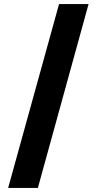

<svg xmlns="http://www.w3.org/2000/svg" viewBox="-20 -804 476 943"><path d="M20 119 270 -784H415L166 119Z"/></svg>

Font: DM Sans 24pt Black
Style: Regular
Weight: 900
Designer: Colophon Foundry, Jonny Pinhorn
Foundry: Colophon Foundry
Version: Version 4.004;gftools[0.9.30]